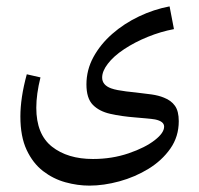

<svg xmlns="http://www.w3.org/2000/svg" viewBox="-20 -396 624 602"><path d="M260.3 186Q223.1 186 185.1 175.5Q147 165 115 140.4Q83 115.7 63.5 74Q43.9 32.2 43.9 -30.8Q43.9 -59.6 48.8 -92.5Q53.7 -125.5 64 -163.1L106.9 -153.3Q93.8 -100.6 93.8 -58.1Q93.8 24.9 142.8 63.7Q191.9 102.5 271.5 102.5Q331.1 102.5 383.3 84.7Q435.5 66.9 465.8 43Q494.6 20.5 494.6 1Q494.6 -15.6 466.3 -21.5Q455.1 -23.4 439.5 -24.7Q423.8 -25.9 404.3 -27.8Q360.4 -31.2 325.7 -39.1Q291 -46.9 271 -67.4Q251 -87.9 251 -131.3Q251 -176.8 272.9 -217Q294.9 -257.3 332 -289.8Q369.1 -322.3 415.8 -344.5Q462.4 -366.7 511.7 -376L525.4 -304.7Q483.9 -296.9 443.1 -280.3Q402.3 -263.7 369.1 -241.7Q335.9 -219.7 317.9 -195.8Q300.3 -172.9 300.3 -152.8Q300.3 -129.4 328.1 -119.1Q337.4 -115.7 349.4 -113.5Q361.3 -111.3 375.5 -109.4Q389.6 -107.4 406.2 -106Q433.1 -103 455.3 -99.9Q477.5 -96.7 494.1 -89.8Q516.6 -81.1 528.6 -64.2Q540.5 -47.4 540.5 -16.1Q540.5 32.2 514.2 69.8Q487.8 107.4 445.6 133.3Q403.3 159.2 354.2 172.6Q305.2 186 260.3 186Z"/></svg>

Font: Markazi Text
Style: Regular
Weight: 400
Designer: Borna Izadpanah (Arabic designer), Fiona Ross (Arabic design director) and Florian Runge (Latin designer)
Foundry: Borna Izadpanah and Florian Runge
Version: Version 1.000